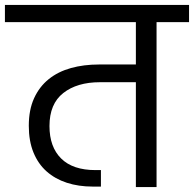

<svg xmlns="http://www.w3.org/2000/svg" viewBox="-47 -760 788 780"><path d="M-27 -740H721V-670H589V0H505V-426H359Q266 -426 210 -382Q154 -338 154 -248Q154 -163 201.5 -116Q249 -69 341 -69H363V-2H330Q272 -2 224.5 -17.5Q177 -33 142.5 -63.5Q108 -94 89 -140.5Q70 -187 70 -249Q70 -314 91.5 -361Q113 -408 151 -438.5Q189 -469 241 -483.5Q293 -498 355 -498H505V-670H-27Z"/></svg>

Font: Poppins
Style: Regular
Weight: 400
Designer: Ninad Kale (Devanagari), Jonny Pinhorn (Latin)
Foundry: Indian Type Foundry
Version: Version 3.002 2017